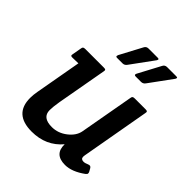

<svg xmlns="http://www.w3.org/2000/svg" viewBox="-203 -865 1010 1010"><g transform="rotate(45 302.0 -360.0)"><path d="M59 0ZM182 -135Q182 -80 253 -80Q299 -80 337.5 -110Q376 -140 383 -178L437 -480Q438 -489 442 -492Q446 -495 456 -495H536Q546 -495 548.5 -492Q551 -489 549 -480L481 -97Q480 -92 480 -87Q480 -69 500 -69Q511 -69 526.5 -76Q542 -83 549 -70L558 -54Q561 -49 561 -43Q561 -37 553 -31Q494 12 443 12Q363 12 365 -64Q301 12 195 12Q64 12 64 -108Q64 -131 69 -158L115 -416L73 -415Q59 -414 59 -422Q59 -425 60 -429L69 -480Q70 -489 74 -492Q78 -495 88 -495H226Q236 -495 238.5 -492Q241 -489 239 -480L189 -201Q182 -159 182 -135ZM370 -594 436 -718Q443 -732 459 -732H527Q536 -732 536 -728Q536 -724 533 -719L441 -593Q432 -580 417 -580H377Q363 -580 370 -594ZM232 -594 298 -718Q305 -732 321 -732H389Q398 -732 398 -728Q398 -724 395 -719L303 -593Q294 -580 279 -580H239Q230 -580 230 -586Q230 -589 232 -594Z"/></g></svg>

Font: Crete Round
Style: Italic
Weight: 400
Designer: Veronika Burian
Foundry: TypeTogether
Version: Version 1.001; ttfautohint (v1.6)